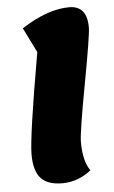

<svg xmlns="http://www.w3.org/2000/svg" viewBox="-54 -763 490 825"><g transform="rotate(-5 191.5 -350.5)"><path d="M182 25Q118 25 89 -7Q60 -39 60 -110Q60 -185 123 -546L70 -653Q183 -726 276 -726Q353 -726 353 -632Q353 -599 314.5 -392Q276 -185 276 -145Q276 -62 306 -20Q249 25 182 25Z"/></g></svg>

Font: Lemonada
Style: Bold
Weight: 700
Designer: Mohamed Gaber (Arabic), Eduardo Tunni (Latin)
Foundry: Kief Type Foundry
Version: Version 4.004